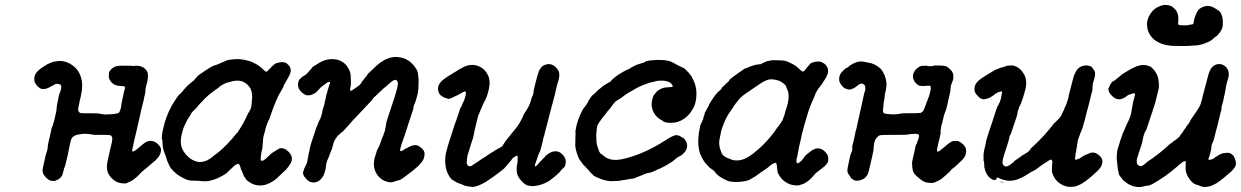

<svg xmlns="http://www.w3.org/2000/svg" viewBox="-20 -719 5060 783"><path d="M216 -470Q234 -472 253 -465Q266 -460 278 -451Q288 -443 296 -433Q309 -415 314 -388Q315 -382 315 -370.5Q315 -359 314 -350Q312 -338 309 -324Q307 -317 305 -307Q303 -297 301 -287Q297 -271 300 -265.5Q303 -260 308 -258Q310 -257 346.5 -257Q383 -257 384 -256Q385 -255 389 -255Q396 -254 407 -252Q411 -252 418 -252.5Q425 -253 430 -253Q435 -253 438.5 -253.5Q442 -254 449.5 -255Q457 -256 459 -257Q465 -258 468 -264Q469 -267 469 -268Q473 -274 474 -285Q474 -288 475 -293.5Q476 -299 476.5 -301.5Q477 -304 479.5 -315.5Q482 -327 483 -332Q484 -337 485 -342Q486 -347 486 -348Q486 -349 487 -350Q491 -358 489 -365Q487 -368 476 -368Q460 -369 454 -371Q446 -373 438 -380Q431 -386 429 -391Q427 -394 426 -397L424 -401V-411V-421L425 -425Q433 -440 449 -447Q458 -452 491 -451Q514 -451 515 -451Q517 -449 524 -450Q530 -450 530.5 -450.5Q531 -451 535 -451Q554 -451 566 -443Q573 -438 578 -431Q583 -424 583 -414Q584 -407 582 -394Q579 -376 576 -369Q573 -358 573 -346Q573 -340 568 -322Q567 -317 567 -315Q567 -313 564.5 -304.5Q562 -296 559.5 -285Q557 -274 556 -271Q555 -268 554.5 -264.5Q554 -261 553 -257Q552 -253 550.5 -245.5Q549 -238 548 -234Q547 -230 545 -222Q543 -214 540.5 -202.5Q538 -191 535.5 -180Q533 -169 531 -161.5Q529 -154 528 -148Q527 -142 525.5 -137.5Q524 -133 524 -131Q524 -129 523 -124Q519 -112 519 -104Q519 -101 522 -101Q528 -101 550 -120Q561 -130 571 -137Q586 -147 601 -144Q608 -143 614 -139Q620 -136 626 -129Q631 -124 634 -119Q637 -111 637 -107Q636 -105 636 -101Q634 -85 617 -68Q612 -62 608 -60Q604 -57 587 -42Q574 -31 563 -22Q559 -18 553 -13Q536 6 522 15Q511 22 505 24Q502 25 498 27L494 29H486Q475 29 465 26Q450 22 437 9Q423 -4 418 -21Q416 -29 416 -40Q416 -54 426 -95Q428 -105 429.5 -111Q431 -117 434 -129Q440 -154 437 -160Q434 -167 427 -168Q425 -169 394 -169Q383 -169 376 -169Q369 -169 364.5 -169Q360 -169 358.5 -169.5Q357 -170 358 -170L353 -171Q350 -171 343 -172Q328 -175 310 -172Q295 -170 290 -168Q275 -163 270 -150Q269 -147 267 -138Q265 -129 263 -121Q261 -110 256 -85Q255 -80 253 -73Q250 -61 247 -48Q245 -40 243 -36Q241 -32 241 -30Q241 -28 239.5 -24.5Q238 -21 238 -19Q236 -8 232 -1Q227 6 219 12Q213 15 206 18Q203 19 197 19Q185 19 177 13Q168 7 161 -3Q152 -14 154 -30Q155 -35 158 -49Q168 -95 169 -95Q170 -95 173 -108Q175 -118 175 -125Q175 -127 179 -146Q181 -152 182.5 -159Q184 -166 184.5 -167.5Q185 -169 186 -175Q191 -200 192 -201Q194 -202 196 -210Q197 -215 197.5 -216.5Q198 -218 198 -218Q199 -218 201 -227Q204 -243 208 -258Q210 -265 210 -268.5Q210 -272 211 -278.5Q212 -285 212 -288Q212 -291 217 -314Q222 -338 223 -339Q225 -341 227 -349Q229 -356 229.5 -358.5Q230 -361 230 -366Q229 -371 228 -372.5Q227 -374 221 -376Q216 -377 212 -377H208L202 -374Q195 -371 192.5 -369Q190 -367 180 -362Q168 -356 157 -356Q151 -356 148 -357Q138 -361 129 -372Q123 -379 121 -386Q120 -390 120 -397Q120 -404 121 -408Q124 -419 136 -431Q145 -440 157 -447Q187 -468 216 -470Z M931 -477Q959 -480 986 -473Q1001 -470 1016 -462Q1035 -453 1051 -438Q1060 -430 1062 -428Q1067 -425 1072 -430Q1073 -431 1076 -435L1080 -439Q1081 -438 1087 -446L1090 -449Q1090 -449 1093.5 -452Q1097 -455 1097.5 -455Q1098 -455 1099 -457Q1102 -460 1109 -462Q1113 -463 1117 -464Q1119 -464 1123 -465Q1134 -467 1144 -463Q1149 -462 1155 -455Q1162 -448 1163 -445Q1163 -444 1164 -441Q1167 -434 1165 -425Q1163 -415 1149 -391Q1146 -386 1143.5 -381.5Q1141 -377 1138.5 -373Q1136 -369 1136.5 -368Q1137 -367 1136 -366Q1135 -365 1134 -362Q1133 -359 1127.5 -350Q1122 -341 1121 -339Q1115 -329 1104 -303Q1096 -285 1084 -250Q1078 -232 1078 -233L1074 -226Q1072 -220 1071 -218Q1065 -203 1063 -195Q1062 -189 1060 -182Q1058 -175 1057 -172Q1054 -163 1053 -151Q1051 -129 1051 -126Q1051 -123 1050 -114Q1048 -106 1047 -102Q1041 -71 1044 -66Q1045 -63 1049 -63Q1056 -63 1076 -83Q1090 -97 1091 -96Q1092 -96 1097 -100Q1099 -102 1100 -102Q1103 -102 1104 -104Q1104 -105 1109.5 -108Q1115 -111 1117 -112Q1122 -117 1138 -113Q1147 -110 1157 -100Q1168 -89 1170 -77Q1172 -63 1164 -51Q1158 -40 1146 -27Q1120 -2 1107 10Q1087 26 1067 33Q1050 39 1034 37Q1022 36 1015 33Q1006 30 996 23Q992 21 987 16Q982 11 982 11Q983 9 977 3Q976 2 976 1.5Q976 1 974.5 -1.5Q973 -4 971 -9.5Q969 -15 967 -20Q961 -30 960 -39Q957 -48 954 -50Q951 -52 945 -49Q936 -45 923 -31Q907 -15 903 -12Q890 -3 867 8Q849 16 831 19Q823 21 806 20Q800 19 795 19Q789 18 776.5 18Q764 18 761 17.5Q758 17 753 16.5Q748 16 740 13Q719 4 701 -9Q684 -23 676 -34Q673 -38 672 -41Q671 -43 669 -47Q667 -51 667 -51.5Q667 -52 665.5 -55Q664 -58 663 -60.5Q662 -63 660 -68.5Q658 -74 657 -79Q655 -87 651 -95Q648 -102 646 -111Q645 -115 645 -115Q644 -116 642 -146Q641 -153 640 -153Q640 -153 640 -155Q640 -157 640 -161Q640 -165 641 -169Q642 -181 645 -192Q655 -242 681 -289Q689 -303 700 -319Q711 -335 713 -335Q715 -335 718 -340Q721 -343 721.5 -343.5Q722 -344 724 -346Q728 -352 743 -368L761 -384Q760 -383 759 -382Q774 -393 774 -395Q774 -396 777 -399Q783 -404 783 -406Q783 -407 791.5 -413.5Q800 -420 812.5 -428Q825 -436 834 -442Q851 -452 854 -452Q857 -452 862 -454.5Q867 -457 870 -457.5Q873 -458 875 -459Q877 -462 890 -466Q896 -468 899 -470Q906 -475 931 -477ZM960 -389Q956 -390 947.5 -390Q939 -390 936 -389Q929 -389 919 -385Q915 -384 910 -383Q904 -382 894 -377Q889 -374 884.5 -371.5Q880 -369 877 -367Q874 -365 874.5 -364.5Q875 -364 873 -363Q866 -357 859 -353Q853 -349 847 -344Q841 -339 834 -334Q820 -322 813 -315Q810 -311 806 -307Q799 -301 785 -284Q777 -274 773 -271Q768 -267 760 -257Q758 -253 755 -247.5Q752 -242 750 -240Q746 -235 734 -210Q728 -198 726.5 -191.5Q725 -185 723 -179Q720 -169 718 -155Q716 -132 721 -118Q723 -112 729 -101Q740 -85 755 -73Q774 -60 793 -58Q803 -58 817 -62Q828 -66 829 -68Q830 -68 833 -69.5Q836 -71 837.5 -72.5Q839 -74 842 -76Q848 -79 848 -81Q847 -81 853 -85Q877 -101 906 -131Q927 -152 942 -172Q947 -178 947 -177Q947 -176 948 -177Q950 -180 951 -182Q951 -184 954 -187Q974 -217 990 -253Q993 -260 994 -260Q995 -260 997 -265Q999 -270 1000 -270Q1001 -271 1003 -277.5Q1005 -284 1005 -287Q1005 -289 1006 -294L1007 -303L1006 -304Q1007 -305 1008 -314Q1010 -339 1002 -357Q996 -368 984.5 -377.5Q973 -387 960 -389Z M1583 -486Q1597 -488 1612 -485Q1625 -483 1635 -478Q1659 -466 1674 -443Q1684 -429 1684 -421Q1685 -419 1685 -414Q1688 -397 1687 -381Q1686 -356 1686 -353Q1685 -351 1684.5 -345Q1684 -339 1683 -335Q1680 -326 1677 -313Q1675 -306 1673 -301Q1666 -287 1666 -279Q1665 -275 1665 -273Q1663 -266 1646 -216Q1645 -212 1639.5 -195Q1634 -178 1630 -166.5Q1626 -155 1623 -146.5Q1620 -138 1616 -126Q1611 -109 1612 -105Q1612 -102 1616 -103Q1620 -103 1631 -111Q1637 -115 1637 -115Q1638 -113 1644 -118Q1646 -119 1647 -119.5Q1648 -120 1653 -122Q1665 -128 1675 -127Q1680 -127 1680.5 -126.5Q1681 -126 1682 -126Q1685 -126 1698 -116Q1714 -104 1711 -85Q1709 -68 1699 -57Q1696 -53 1692 -49Q1688 -45 1686.5 -43Q1685 -41 1680 -37Q1658 -18 1649 -12Q1641 -5 1637 -3Q1627 5 1616 12Q1610 16 1606 16Q1604 16 1599 18Q1594 20 1590 21Q1586 22 1583 23Q1576 26 1562 23Q1553 21 1545 17Q1539 14 1533 9Q1526 4 1520 -4Q1515 -11 1511 -19Q1501 -42 1507 -72Q1509 -77 1511.5 -86.5Q1514 -96 1516.5 -103Q1519 -110 1519.5 -110Q1520 -110 1521.5 -113Q1523 -116 1524 -118Q1524 -119 1524 -119Q1525 -119 1531 -135Q1535 -147 1536.5 -150.5Q1538 -154 1539 -158Q1540 -162 1541 -162Q1544 -165 1544 -170Q1544 -171 1544 -171Q1544 -171 1545 -173.5Q1546 -176 1546 -176Q1549 -180 1551 -193Q1551 -194 1551.5 -196.5Q1552 -199 1552 -199Q1552 -199 1553 -202Q1554 -205 1553.5 -206.5Q1553 -208 1554.5 -212Q1556 -216 1555 -218Q1555 -220 1586 -313Q1606 -373 1602 -384Q1597 -398 1584 -391Q1578 -388 1565 -376Q1550 -362 1546 -360Q1543 -358 1531 -346Q1514 -330 1510 -326Q1507 -324 1505 -322Q1500 -316 1498 -312Q1496 -309 1470 -282Q1445 -256 1417 -226Q1410 -218 1407 -214.5Q1404 -211 1400.5 -207Q1397 -203 1393 -199Q1389 -195 1384.5 -189.5Q1380 -184 1376.5 -181.5Q1373 -179 1370.5 -177Q1368 -175 1365 -172Q1355 -165 1345 -147Q1339 -136 1338 -127Q1335 -113 1330 -103Q1328 -99 1325.5 -91.5Q1323 -84 1321 -79Q1312 -60 1311 -53Q1308 -36 1308 -32Q1307 -24 1302 -10Q1297 3 1288 12Q1276 24 1263 25Q1243 27 1229 11Q1222 3 1219 -2Q1214 -15 1216 -16L1218 -23Q1219 -27 1219.5 -27.5Q1220 -28 1221 -31.5Q1222 -35 1222 -35Q1222 -35 1223 -36Q1224 -38 1230 -51Q1233 -57 1234 -66Q1236 -75 1236 -77Q1236 -77 1236.5 -79Q1237 -81 1237 -82Q1237 -83 1237.5 -84.5Q1238 -86 1238.5 -89Q1239 -92 1239.5 -95.5Q1240 -99 1241.5 -103Q1243 -107 1243 -111Q1243 -115 1247 -128Q1249 -134 1252 -145L1253 -147L1270 -199L1271 -200Q1272 -202 1274 -208Q1276 -214 1276.5 -214Q1277 -214 1279 -221Q1280 -223 1280.5 -223.5Q1281 -224 1281.5 -226Q1282 -228 1283.5 -230Q1285 -232 1285 -233Q1286 -233 1286 -234Q1286 -235 1287 -237Q1289 -243 1290 -246Q1292 -250 1294 -260Q1294 -264 1295 -267.5Q1296 -271 1296 -272Q1297 -275 1301 -287Q1303 -293 1303 -294.5Q1303 -296 1304 -300.5Q1305 -305 1305 -305.5Q1305 -306 1307 -312.5Q1309 -319 1309 -323Q1309 -327 1314 -342Q1321 -366 1322 -370Q1322 -372 1323 -373Q1326 -376 1326 -380Q1326 -385 1322 -385Q1319 -385 1316.5 -383.5Q1314 -382 1310 -379Q1298 -370 1295 -368Q1287 -363 1274 -347Q1270 -342 1259 -336Q1244 -328 1229 -331Q1219 -334 1207 -346Q1197 -356 1195.5 -370Q1194 -384 1202 -396Q1203 -397 1203.5 -397.5Q1204 -398 1205 -398Q1205 -398 1208.5 -402Q1212 -406 1213 -406Q1214 -406 1216.5 -408Q1219 -410 1219.5 -410Q1220 -410 1222 -411.5Q1224 -413 1224 -413Q1226 -413 1232 -419Q1236 -424 1240 -428Q1243 -431 1243 -431.5Q1243 -432 1246 -435Q1251 -439 1251 -441Q1251 -445 1282 -463Q1309 -479 1337 -478Q1352 -477 1361 -474Q1383 -465 1392 -453Q1399 -444 1403 -436Q1404 -434 1407 -427Q1411 -415 1411 -391Q1411 -375 1411 -373Q1407 -357 1408 -350Q1409 -348 1412 -349Q1414 -350 1414 -350Q1415 -349 1419 -353Q1421 -354 1421 -354Q1422 -354 1428 -359L1429 -360L1430 -361Q1432 -362 1433 -362Q1439 -366 1446 -372Q1455 -381 1455 -384Q1455 -385 1456.5 -386.5Q1458 -388 1460 -391Q1462 -394 1464 -396Q1466 -398 1466 -398.5Q1466 -399 1467 -400Q1471 -404 1471 -405Q1471 -406 1474 -408Q1480 -414 1478 -415Q1477 -415 1480.5 -418Q1484 -421 1496 -432.5Q1508 -444 1513 -449Q1533 -466 1536 -467Q1537 -467 1539 -468Q1544 -474 1563 -481Q1575 -485 1583 -486Z M2208 -456Q2216 -459 2225 -457Q2233 -455 2239 -451Q2246 -446 2252 -439Q2259 -430 2260 -423Q2263 -410 2257 -389Q2255 -384 2254 -380Q2252 -372 2247 -353Q2246 -348 2243 -334Q2232 -294 2231 -289Q2230 -287 2229.5 -284Q2229 -281 2228 -277.5Q2227 -274 2225.5 -268.5Q2224 -263 2221.5 -254Q2219 -245 2217 -235Q2213 -221 2206 -193Q2204 -187 2203 -182Q2200 -166 2196 -156Q2195 -152 2192 -137Q2185 -109 2182 -101Q2179 -97 2177 -91Q2175 -85 2172 -77Q2163 -52 2162 -48Q2160 -41 2163 -41Q2165 -40 2173 -48Q2175 -50 2176 -52Q2185 -62 2190 -67Q2194 -71 2193.5 -71Q2193 -71 2197 -74Q2203 -79 2203 -81Q2203 -83 2218 -93Q2233 -103 2248 -102Q2257 -102 2267 -95Q2276 -88 2282 -79Q2285 -74 2287 -64Q2288 -60 2287 -56Q2286 -40 2278 -34Q2268 -26 2266 -22Q2264 -18 2252 -7Q2224 16 2218 20Q2215 21 2215 21Q2215 21 2210 24Q2193 33 2175 37Q2170 38 2164.5 39Q2159 40 2152 40Q2142 40 2131 37Q2120 33 2112 24Q2097 11 2090 -7Q2087 -15 2087 -28Q2087 -45 2089 -48Q2090 -50 2091 -63Q2091 -68 2091 -73Q2092 -84 2088 -84Q2086 -84 2079.5 -80Q2073 -76 2070 -73Q2068 -71 2065 -66Q2055 -53 2043 -40Q2038 -35 2038.5 -35Q2039 -35 2037.5 -33.5Q2036 -32 2033.5 -30Q2031 -28 2029 -26Q2014 -14 2008 -10Q2004 -7 1996 -1Q1966 21 1946 31Q1926 41 1911 43Q1907 44 1904 43Q1901 42 1897 42Q1885 41 1875 38Q1868 35 1865.5 34Q1863 33 1859 31Q1843 27 1830 17Q1826 15 1825 15Q1823 14 1815 4Q1798 -20 1796 -53Q1794 -73 1799 -96Q1804 -119 1821 -170Q1828 -192 1833 -207Q1838 -222 1842 -232Q1847 -247 1850 -256Q1853 -265 1855 -271Q1857 -277 1857.5 -279Q1858 -281 1858 -281Q1858 -280 1859 -280Q1860 -280 1863 -288Q1864 -291 1864.5 -292Q1865 -293 1866 -296Q1867 -299 1868.5 -301.5Q1870 -304 1870 -304.5Q1870 -305 1870.5 -305Q1871 -305 1871 -305.5Q1871 -306 1873 -311Q1875 -315 1879 -330Q1879 -334 1879 -334.5Q1879 -335 1880 -338Q1881 -344 1878.5 -345.5Q1876 -347 1869.5 -344Q1863 -341 1853 -335Q1851 -333 1847 -331.5Q1843 -330 1835 -326Q1820 -318 1814 -316.5Q1808 -315 1798 -319Q1788 -322 1782 -327Q1779 -330 1778 -330Q1775 -331 1771.5 -337.5Q1768 -344 1767 -349Q1763 -369 1778 -385Q1786 -395 1817 -414Q1862 -442 1873 -447Q1910 -463 1942 -444Q1958 -435 1968 -416Q1973 -408 1975 -398Q1980 -375 1970 -341Q1967 -331 1965 -325Q1962 -317 1960 -313Q1959 -312 1958 -309.5Q1957 -307 1950 -294Q1943 -279 1939 -268Q1937 -262 1935 -258Q1930 -249 1928 -239Q1923 -217 1919 -202Q1917 -196 1916 -190Q1915 -184 1913.5 -176.5Q1912 -169 1911 -165Q1911 -160 1902 -135Q1896 -115 1894.5 -110.5Q1893 -106 1890 -96Q1884 -78 1884 -63L1883 -53L1885 -50Q1886 -46 1887 -45Q1890 -41 1895 -41Q1903 -41 1908 -46Q1909 -47 1914 -50Q1927 -58 1945 -71Q1954 -77 1955 -77Q1958 -78 1964 -83Q1967 -86 1968 -86Q1969 -86 1971.5 -88Q1974 -90 1974.5 -90Q1975 -90 1977 -91.5Q1979 -93 1980 -94Q1985 -97 1991 -100Q1993 -102 1996.5 -104Q2000 -106 2001 -107Q2002 -108 2003 -108Q2004 -108 2005.5 -109.5Q2007 -111 2007.5 -110.5Q2008 -110 2009.5 -111.5Q2011 -113 2012 -113Q2013 -113 2013.5 -114Q2014 -115 2015 -115Q2017 -114 2020 -118Q2022 -119 2022 -119Q2024 -119 2027 -121.5Q2030 -124 2030 -126Q2030 -126 2031.5 -128Q2033 -130 2033 -130Q2033 -130 2034.5 -132Q2036 -134 2036 -134.5Q2036 -135 2038 -138Q2041 -142 2042 -144Q2042 -145 2042.5 -145Q2043 -145 2046 -149Q2049 -153 2051 -155.5Q2053 -158 2054 -159Q2056 -162 2062 -169Q2064 -171 2070 -179Q2080 -192 2088 -201Q2095 -210 2102 -223Q2105 -229 2106.5 -231.5Q2108 -234 2108 -235Q2108 -236 2110.5 -239.5Q2113 -243 2113 -245Q2113 -247 2117 -254Q2132 -277 2138 -289Q2142 -297 2148 -319L2150 -325Q2151 -325 2152.5 -329Q2154 -333 2155 -337.5Q2156 -342 2156 -345Q2156 -350 2161 -369Q2163 -377 2166 -389Q2175 -423 2178 -430Q2182 -438 2184 -439Q2185 -440 2185 -440Q2184 -443 2195 -451Q2201 -455 2208 -456Z M2652 -474Q2657 -475 2669 -474.5Q2681 -474 2686 -474Q2698 -473 2709 -470L2721 -466Q2721 -465 2726 -462.5Q2731 -460 2731.5 -460Q2732 -460 2735.5 -458Q2739 -456 2739.5 -455.5Q2740 -455 2744 -453Q2748 -451 2750 -450Q2752 -449 2754 -448Q2756 -447 2760.5 -445Q2765 -443 2766 -442.5Q2767 -442 2769 -441Q2777 -436 2784 -427Q2787 -424 2789 -422Q2795 -415 2799 -409Q2800 -407 2803 -402Q2822 -367 2820 -331Q2819 -306 2812 -288Q2804 -270 2792 -255Q2772 -231 2744 -222Q2732 -218 2718 -218Q2704 -218 2695 -220Q2684 -223 2684 -225Q2684 -226 2676 -230Q2644 -248 2638 -285Q2637 -289 2637.5 -297.5Q2638 -306 2639 -309Q2643 -328 2648 -333Q2649 -334 2652 -338Q2658 -346 2665 -351Q2671 -355 2683 -360Q2686 -361 2692 -362Q2698 -363 2709.5 -363.5Q2721 -364 2722 -365Q2725 -366 2722 -372Q2718 -379 2710 -384Q2695 -391 2673 -390Q2660 -390 2655 -388Q2652 -387 2644 -385Q2631 -383 2619 -378Q2589 -368 2566 -354Q2557 -349 2554 -347Q2539 -340 2512 -319Q2506 -314 2504 -314Q2503 -314 2491 -306Q2489 -304 2486 -300.5Q2483 -297 2480.5 -294Q2478 -291 2475.5 -287Q2473 -283 2469 -278Q2459 -268 2448 -252Q2445 -248 2443 -246Q2441 -244 2437.5 -239.5Q2434 -235 2432 -232Q2420 -216 2416 -207Q2414 -201 2413 -185Q2411 -169 2411.5 -166.5Q2412 -164 2412 -154Q2412 -132 2418 -117Q2420 -113 2421 -109Q2423 -99 2431 -91Q2434 -88 2434 -90Q2434 -90 2437 -88Q2452 -73 2470 -69Q2492 -63 2531 -73Q2566 -82 2601 -97Q2646 -116 2694 -147Q2724 -167 2738 -168L2749 -166L2753 -164Q2758 -161 2761 -159Q2766 -156 2767 -156Q2767 -156 2769.5 -153.5Q2772 -151 2774 -148.5Q2776 -146 2777 -144Q2784 -132 2782 -119Q2780 -110 2775 -102Q2773 -99 2766.5 -92.5Q2760 -86 2754 -83Q2743 -78 2740 -75Q2738 -73 2734.5 -70.5Q2731 -68 2729 -66Q2727 -64 2723 -61Q2698 -44 2670 -31Q2662 -28 2662 -28Q2658 -25 2638 -17Q2634 -16 2632 -15Q2619 -14 2604 -7Q2598 -4 2589 -1Q2580 2 2574 5Q2564 10 2555 10Q2548 11 2543 12Q2529 15 2517 16Q2511 17 2508 18Q2505 19 2492.5 19Q2480 19 2476 20Q2472 21 2456 18Q2437 15 2414 4Q2398 -3 2399 -5Q2399 -6 2395 -9Q2391 -12 2391 -12.5Q2391 -13 2388.5 -15.5Q2386 -18 2382.5 -22Q2379 -26 2371 -35Q2356 -49 2350 -59Q2347 -64 2345 -66Q2342 -69 2338 -79Q2326 -111 2326 -127Q2326 -152 2327 -173V-182Q2326 -181 2327 -186Q2333 -229 2357 -273L2363 -281L2369 -289L2371 -292Q2381 -307 2381 -310Q2381 -311 2393 -327Q2398 -333 2401 -334.5Q2404 -336 2411.5 -344Q2419 -352 2419.5 -352Q2420 -352 2424.5 -356Q2429 -360 2429.5 -360Q2430 -360 2432.5 -362.5Q2435 -365 2435.5 -365Q2436 -365 2438 -367Q2447 -374 2448 -374Q2448 -374 2452.5 -376.5Q2457 -379 2458.5 -380Q2460 -381 2462 -382.5Q2464 -384 2465 -384Q2470 -384 2470 -388Q2470 -388 2472 -389.5Q2474 -391 2475.5 -393Q2477 -395 2479.5 -397Q2482 -399 2483.5 -400.5Q2485 -402 2487 -403.5Q2489 -405 2489 -405Q2489 -405 2491 -406.5Q2493 -408 2493.5 -408.5Q2494 -409 2498 -411.5Q2502 -414 2502 -414.5Q2502 -415 2521 -426Q2535 -434 2536 -433V-434H2537Q2537 -434 2541 -436Q2544 -437 2548 -439Q2551 -441 2551.5 -442Q2552 -443 2558 -445.5Q2564 -448 2565 -449Q2571 -454 2602 -463Q2611 -466 2611 -467Q2614 -472 2652 -474Z M3158 -473Q3165 -473 3167 -472.5Q3169 -472 3174 -472Q3179 -472 3185 -470Q3195 -467 3206 -461Q3225 -452 3236 -441Q3250 -427 3254.5 -427Q3259 -427 3269 -441Q3272 -445 3276.5 -450Q3281 -455 3284.5 -459Q3288 -463 3289 -462.5Q3290 -462 3294 -464Q3298 -466 3299 -466Q3300 -466 3304.5 -467Q3309 -468 3317 -468Q3325 -468 3328 -467Q3333 -465 3341 -460Q3358 -447 3357 -427Q3357 -419 3352 -410Q3349 -402 3340 -389Q3337 -385 3331 -375Q3322 -363 3321 -362Q3319 -361 3312 -349Q3305 -337 3303 -330Q3302 -326 3289 -297Q3276 -266 3266 -229Q3264 -222 3261 -212Q3258 -202 3256 -193Q3254 -184 3251 -175Q3248 -161 3245 -147Q3243 -138 3241 -130.5Q3239 -123 3238 -118Q3236 -103 3234 -96Q3233 -92 3232 -85Q3231 -78 3229.5 -74.5Q3228 -71 3228 -65Q3227 -53 3233 -53L3240 -56L3242 -58Q3245 -60 3248 -63Q3251 -66 3251 -66.5Q3251 -67 3254 -71Q3259 -76 3259 -77Q3258 -78 3266.5 -86Q3275 -94 3281 -98Q3300 -114 3315 -114Q3333 -114 3348 -97Q3354 -90 3357 -81Q3359 -71 3357 -61Q3355 -54 3351 -50Q3344 -41 3333 -33Q3330 -31 3323 -25.5Q3316 -20 3311 -16Q3304 -11 3299 -4Q3291 6 3277 18Q3272 22 3268.5 24Q3265 26 3262 28Q3259 30 3254.5 31.5Q3250 33 3246 34Q3239 38 3224 37Q3204 36 3186 25Q3168 14 3157 -5Q3151 -15 3151 -18Q3151 -21 3150 -25Q3149 -29 3148 -44Q3147 -55 3142 -55Q3140 -55 3138 -54Q3130 -51 3121 -44Q3113 -36 3102 -29Q3098 -26 3092 -22Q3082 -16 3073 -9Q3063 0 3045 9Q3043 10 3040 12Q3032 18 3010 21Q3003 22 3002.5 22Q3002 22 2991 23Q2964 24 2948 19Q2945 18 2944.5 17Q2944 16 2940 15Q2926 9 2912 -1Q2902 -9 2895 -18Q2890 -25 2884 -28Q2874 -34 2865 -45Q2851 -59 2845 -72Q2843 -76 2842 -77Q2841 -78 2840 -82Q2837 -90 2835 -91Q2835 -91 2833 -99Q2826 -125 2828 -155Q2829 -177 2835 -203Q2838 -216 2841 -218Q2842 -220 2843 -223.5Q2844 -227 2845 -228Q2848 -231 2848 -236Q2848 -239 2850 -244Q2852 -249 2853 -252L2854 -254L2853 -253L2855 -261L2856 -262L2869 -286L2870 -287Q2872 -291 2871 -292Q2871 -292 2875 -298.5Q2879 -305 2885 -314Q2891 -323 2896 -330L2909 -345Q2910 -344 2915 -350Q2918 -353 2918 -353Q2919 -352 2923 -358V-359Q2918 -357 2948 -384Q2955 -391 2954 -391Q2953 -392 2957 -395.5Q2961 -399 2967.5 -404Q2974 -409 2981 -414Q2986 -418 2992 -422Q2998 -426 3003 -429.5Q3008 -433 3012.5 -436Q3017 -439 3019.5 -440.5Q3022 -442 3022 -441Q3023 -440 3028 -443Q3032 -445 3033 -445Q3034 -445 3036.5 -446.5Q3039 -448 3040.5 -448Q3042 -448 3042 -449Q3047 -451 3063 -455Q3070 -456 3077 -457Q3083 -457 3084 -458Q3086 -459 3086.5 -459Q3087 -459 3087 -459.5Q3087 -460 3088 -460.5Q3089 -461 3089 -461.5Q3089 -462 3090 -462Q3091 -462 3091 -462L3093 -463Q3095 -463 3095.5 -464Q3096 -465 3098.5 -465.5Q3101 -466 3102 -467Q3110 -471 3117 -471Q3119 -471 3119 -472Q3120 -472 3128 -473Q3133 -473 3133 -473.5Q3133 -474 3158 -473ZM3134 -395Q3123 -396 3117 -395Q3103 -392 3085 -381Q3082 -379 3079 -377Q3076 -375 3073 -373Q3070 -371 3060 -364Q3042 -352 3038 -349Q3035 -346 3031 -344Q3027 -342 3023 -339Q3019 -336 3011 -330Q3002 -324 2994 -314Q2988 -307 2981 -298Q2979 -295 2976 -291L2970 -283V-281Q2968 -279 2966.5 -276.5Q2965 -274 2960 -267Q2943 -244 2933 -218Q2923 -195 2920 -179Q2918 -172 2916 -159Q2914 -147 2913.5 -146.5Q2913 -146 2913 -139Q2913 -121 2918 -108Q2920 -103 2921 -100Q2924 -88 2934 -82Q2936 -80 2938.5 -78.5Q2941 -77 2941.5 -77Q2942 -77 2943 -76.5Q2944 -76 2947.5 -74Q2951 -72 2951.5 -72.5Q2952 -73 2953 -73Q2957 -70 2966 -67Q2981 -63 2999 -66Q3030 -72 3071 -109Q3089 -124 3106 -143Q3131 -170 3148 -196Q3150 -200 3150 -200Q3153 -200 3157 -208Q3159 -211 3161 -213Q3163 -215 3164 -217.5Q3165 -220 3166 -220.5Q3167 -221 3170 -226.5Q3173 -232 3173 -233.5Q3173 -235 3174 -237Q3175 -239 3176 -242Q3177 -245 3179 -250Q3181 -255 3181 -258Q3181 -261 3183 -266Q3197 -303 3196 -328Q3196 -344 3190 -355Q3188 -360 3188 -360Q3188 -360 3187 -361.5Q3186 -363 3187 -364Q3188 -365 3184 -370Q3178 -378 3166 -385Q3162 -387 3160 -388.5Q3158 -390 3156 -390Q3145 -394 3134 -395Z M3484 -468Q3489 -469 3489.5 -468.5Q3490 -468 3496 -468Q3502 -468 3502 -467.5Q3502 -467 3506 -466.5Q3510 -466 3514 -465Q3518 -464 3523 -463Q3537 -461 3546 -456Q3549 -455 3554 -451.5Q3559 -448 3561 -447Q3564 -445 3571 -439Q3591 -416 3595 -382Q3596 -369 3594 -361Q3593 -357 3592.5 -352Q3592 -347 3590 -341Q3588 -332 3587 -317Q3586 -311 3584.5 -305Q3583 -299 3583 -292.5Q3583 -286 3582 -280Q3580 -272 3581 -265Q3582 -260 3585 -257Q3590 -255 3600 -254Q3609 -254 3615 -253Q3626 -252 3635 -253Q3638 -254 3645 -254L3653 -256L3665 -257Q3731 -257 3736 -259Q3741 -262 3745 -267Q3748 -271 3751 -280Q3752 -285 3753 -286Q3756 -289 3756 -295Q3756 -296 3757 -296Q3758 -296 3759 -302Q3759 -304 3760 -304.5Q3761 -305 3761 -306.5Q3761 -308 3762 -309Q3763 -310 3763 -311.5Q3763 -313 3763.5 -313.5Q3764 -314 3765 -318Q3767 -324 3769 -327Q3769 -328 3769 -328.5Q3769 -329 3769 -330Q3772 -334 3774 -347Q3776 -353 3776 -359Q3776 -367 3773 -369Q3769 -370 3756 -369Q3743 -367 3734 -369Q3731 -369 3730 -369Q3726 -370 3717 -378Q3711 -384 3709 -387Q3694 -414 3717 -438Q3727 -447 3737 -450Q3740 -450 3746 -450.5Q3752 -451 3756.5 -451Q3761 -451 3761 -451Q3761 -449 3774 -449Q3785 -449 3786 -451Q3787 -451 3797 -452Q3825 -452 3833 -450Q3843 -448 3853 -438Q3862 -431 3867 -418Q3868 -414 3868 -407Q3868 -394 3864 -386Q3856 -370 3856 -349Q3855 -343 3854 -339.5Q3853 -336 3851 -326Q3849 -317 3847 -309Q3845 -301 3844 -294Q3838 -268 3835 -263Q3829 -250 3822 -216Q3820 -211 3819 -207Q3818 -201 3816 -186V-185V-178Q3816 -178 3816 -176.5Q3816 -175 3815.5 -172Q3815 -169 3814 -167Q3814 -164 3812 -156.5Q3810 -149 3807.5 -138.5Q3805 -128 3804 -122.5Q3803 -117 3802 -113Q3800 -104 3802.5 -101.5Q3805 -99 3812 -104Q3816 -107 3832 -120Q3854 -140 3867 -144Q3871 -144 3877 -144Q3883 -144 3886 -144Q3898 -140 3909 -129Q3914 -123 3917 -118Q3920 -111 3920 -102Q3920 -89 3913 -78Q3905 -66 3880 -44Q3871 -35 3867 -33Q3861 -30 3859 -26Q3858 -24 3851.5 -17.5Q3845 -11 3836 -3.5Q3827 4 3820 10Q3810 17 3800 21Q3789 27 3784 27Q3783 27 3781 27H3779Q3780 27 3774 27Q3768 27 3763 26Q3754 25 3747 21Q3737 16 3731 10Q3727 6 3724 4Q3718 0 3712 -7Q3704 -16 3702 -27Q3702 -31 3701 -34Q3700 -37 3700 -43Q3700 -51 3699 -52Q3699 -52 3700 -58.5Q3701 -65 3701.5 -68Q3702 -71 3704 -78.5Q3706 -86 3707 -91Q3708 -96 3710 -104Q3711 -112 3712.5 -118Q3714 -124 3715 -127Q3716 -130 3716 -130Q3718 -130 3720 -137Q3721 -141 3721 -141L3723 -147Q3723 -148 3724 -148.5Q3725 -149 3725 -151.5Q3725 -154 3725.5 -154Q3726 -154 3726.5 -155.5Q3727 -157 3727 -159Q3729 -165 3727 -169Q3726 -172 3718 -173Q3713 -174 3705.5 -173Q3698 -172 3692 -172Q3683 -171 3682 -170Q3681 -169 3627 -169Q3576 -169 3572 -168Q3565 -167 3561 -163Q3554 -156 3550 -150Q3546 -142 3545 -133Q3543 -122 3543 -116Q3543 -109 3538 -86Q3533 -65 3532 -60Q3530 -50 3524 -26Q3521 -12 3518 -7Q3514 0 3508 6Q3503 11 3500 11Q3499 11 3496 13Q3485 18 3472 18Q3467 18 3458 13Q3449 7 3449 4Q3449 3 3445 -2.5Q3441 -8 3440 -9Q3438 -10 3436 -20Q3435 -26 3437 -35Q3437 -37 3443 -65Q3445 -73 3446 -78Q3447 -83 3448 -86.5Q3449 -90 3449.5 -91Q3450 -92 3450 -92L3453 -99Q3454 -102 3454 -102Q3455 -103 3456 -113Q3456 -116 3456 -117Q3454 -118 3457 -128Q3462 -145 3469 -182Q3470 -187 3472 -192Q3473 -199 3479 -224Q3481 -233 3481.5 -236Q3482 -239 3483 -242Q3486 -255 3494 -291Q3496 -300 3500 -319Q3503 -330 3504 -337Q3507 -349 3508 -349Q3509 -349 3509 -356Q3509 -368 3507 -370Q3503 -378 3493 -378Q3487 -378 3477 -370Q3471 -364 3459 -358Q3449 -353 3441.5 -354Q3434 -355 3429 -357Q3417 -363 3410 -374Q3402 -384 3402 -396Q3402 -402 3403 -406Q3405 -414 3410 -422Q3415 -427 3422 -434Q3429 -441 3430 -441Q3432 -441 3433 -442Q3439 -445 3443 -449Q3444 -450 3443 -450L3460 -460Q3472 -466 3484 -468Z M4063 27 4062 26Q4064 26 4067 27L4068 28Q4066 28 4063 27ZM4056 21 4054 20 4075 25Q4069 26 4056 21ZM4069 20H4070Q4069 21 4069 20ZM4066 20H4067Q4067 20 4066 20ZM4064 19H4065Q4064 20 4064 19ZM4110 -452Q4110 -453 4120 -449Q4138 -443 4151 -424Q4158 -415 4162 -403Q4165 -393 4165 -379Q4165 -367 4161 -352Q4153 -320 4143 -296Q4141 -292 4141 -291Q4141 -290 4140 -290Q4139 -290 4135 -278Q4129 -261 4129 -256Q4128 -249 4125 -240Q4116 -214 4105 -181Q4101 -168 4100 -168Q4099 -168 4097 -162.5Q4095 -157 4096 -156Q4096 -154 4091 -138Q4079 -102 4076 -91Q4075 -86 4073.5 -82Q4072 -78 4072 -77Q4072 -77 4072 -77Q4071 -77 4070 -70Q4069 -67 4069 -63Q4067 -56 4070 -49Q4073 -43 4077 -41Q4079 -40 4083 -40Q4091 -41 4092 -43Q4092 -43 4096 -45Q4102 -48 4102 -49Q4102 -50 4107 -53Q4116 -59 4116 -60Q4116 -60 4115 -60V-61Q4129 -71 4142 -80Q4152 -87 4152 -88H4153L4152 -87Q4154 -87 4162 -93Q4166 -96 4167 -96Q4167 -95 4171.5 -99Q4176 -103 4176 -103Q4176 -104 4179 -106Q4184 -111 4183 -112Q4182 -113 4183 -113.5Q4184 -114 4191 -120Q4238 -163 4278 -215Q4282 -220 4282 -220Q4283 -220 4284 -220.5Q4285 -221 4286.5 -222.5Q4288 -224 4289 -226Q4290 -227 4290.5 -227.5Q4291 -228 4293.5 -230.5Q4296 -233 4296.5 -233Q4297 -233 4297 -233.5Q4297 -234 4299 -236Q4305 -243 4307 -246Q4312 -256 4312 -258Q4312 -258 4313 -259Q4316 -264 4316 -266Q4316 -267 4319 -271L4322 -280Q4322 -280 4325 -285Q4330 -296 4336 -317Q4338 -326 4340 -336Q4345 -353 4352 -382Q4354 -390 4356 -397.5Q4358 -405 4359.5 -409.5Q4361 -414 4361 -414L4364 -419Q4365 -420 4365 -422Q4366 -425 4366.5 -425Q4367 -425 4368.5 -428.5Q4370 -432 4370 -432Q4370 -432 4370.5 -432.5Q4371 -433 4372 -434L4374 -436Q4374 -436 4374.5 -436.5Q4375 -437 4375 -438L4376 -439Q4377 -439 4377.5 -440Q4378 -441 4382 -444Q4390 -449 4396 -450Q4398 -450 4400 -451Q4407 -453 4413 -452Q4417 -452 4417.5 -451.5Q4418 -451 4419.5 -451Q4421 -451 4425 -449.5Q4429 -448 4429 -448Q4429 -448 4432 -445.5Q4435 -443 4438 -438Q4446 -428 4446 -419Q4446 -414 4445.5 -411Q4445 -408 4444 -403.5Q4443 -399 4441 -392Q4438 -383 4436 -373Q4435 -356 4435 -353Q4435 -349 4432 -340Q4430 -334 4429.5 -331Q4429 -328 4428 -324.5Q4427 -321 4425 -312Q4423 -303 4420.5 -294Q4418 -285 4417 -280.5Q4416 -276 4414.5 -271.5Q4413 -267 4410 -254.5Q4407 -242 4406.5 -240.5Q4406 -239 4400 -216Q4393 -190 4391 -188Q4390 -187 4386 -176Q4382 -164 4378 -154Q4375 -148 4374 -137Q4373 -129 4372 -122.5Q4371 -116 4370 -112Q4369 -104 4368 -99Q4366 -94 4366 -88.5Q4366 -83 4365 -79Q4363 -71 4364.5 -69Q4366 -67 4371 -68Q4374 -69 4376 -70.5Q4378 -72 4379 -72Q4380 -70 4386 -75Q4388 -77 4388.5 -77Q4389 -77 4391.5 -78.5Q4394 -80 4395 -81Q4401 -84 4402 -85Q4403 -85 4405 -86Q4407 -87 4408 -88L4410 -89Q4410 -88 4418 -92Q4427 -97 4435 -97Q4451 -97 4464 -84Q4473 -76 4475 -67Q4477 -55 4472 -44Q4471 -39 4463 -30Q4457 -22 4447 -14Q4440 -8 4434 -2Q4404 24 4386 33Q4375 38 4367 41Q4357 43 4343 43Q4330 43 4314 36Q4303 31 4291 20Q4282 11 4276 -2Q4273 -8 4271 -14Q4269 -21 4270 -33Q4270 -41 4270.5 -45.5Q4271 -50 4271.5 -55Q4272 -60 4271 -62.5Q4270 -65 4269 -66.5Q4268 -68 4266 -68Q4261 -68 4246 -57Q4240 -53 4236.5 -51Q4233 -49 4225 -43Q4204 -26 4190 -20Q4185 -18 4178 -13Q4152 4 4140 8Q4136 10 4131 12Q4124 15 4117 16Q4112 17 4109 17Q4103 19 4093 18Q4075 17 4053 7Q4047 4 4045 5Q4045 6 4044 9V11L4041 14Q4041 15 4040 14L4037 15H4036Q4035 15 4035 15.5Q4035 16 4034 16Q4031 13 4027 13Q4027 13 4023 11Q4009 2 4001 -15Q3997 -23 3995 -35Q3994 -36 3994 -37.5Q3994 -39 3994 -46Q3994 -53 3993 -57.5Q3992 -62 3991 -65Q3991 -68 3991 -77.5Q3991 -87 3991 -90Q3992 -99 3993 -104Q3994 -108 3994 -109Q3994 -110 3996 -116.5Q3998 -123 3998.5 -127Q3999 -131 4000 -135Q4001 -139 4001 -141Q4001 -144 4009 -169Q4016 -189 4017 -193Q4019 -198 4025 -217Q4030 -233 4039 -260Q4047 -285 4048 -285L4052 -292Q4053 -294 4053 -294Q4053 -294 4054 -296.5Q4055 -299 4058 -304Q4060 -309 4062 -318Q4062 -319 4063 -322.5Q4064 -326 4064 -328.5Q4064 -331 4065 -334Q4066 -337 4066.5 -340.5Q4067 -344 4066 -345Q4064 -347 4058 -345Q4049 -343 4042 -338Q4038 -335 4033.5 -332Q4029 -329 4027 -327Q4019 -321 4007 -317Q4000 -315 3998 -315Q3990 -312 3979 -318Q3970 -323 3960 -336Q3949 -352 3957 -372Q3963 -386 3982 -399Q3987 -403 4002 -412Q4017 -421 4030 -429Q4043 -437 4043 -436Q4043 -435 4049 -438Q4053 -440 4054 -440Q4055 -440 4057.5 -441.5Q4060 -443 4061 -443Q4062 -443 4063 -443.5Q4064 -444 4066 -444Q4075 -446 4078 -448Q4078 -448 4080.5 -448.5Q4083 -449 4084 -450Q4089 -452 4102 -452Q4109 -452 4110 -452Z M4944 -457Q4959 -460 4972 -452Q4978 -448 4984 -441Q4990 -431 4991 -422Q4992 -411 4989 -400Q4987 -394 4985 -388Q4984 -382 4982 -377Q4981 -371 4980 -366Q4977 -348 4974 -333Q4971 -325 4971 -319Q4970 -312 4965 -295Q4960 -281 4962 -277Q4962 -275 4954 -245Q4951 -233 4948.5 -221.5Q4946 -210 4944 -203Q4940 -189 4938 -182Q4938 -179 4935.5 -171Q4933 -163 4932 -157Q4929 -145 4926 -139Q4920 -128 4920 -115Q4919 -109 4918 -104Q4913 -83 4912 -81Q4911 -80 4910 -77Q4907 -71 4909 -68Q4909 -67 4911.5 -67Q4914 -67 4917 -68Q4920 -69 4922 -69Q4926 -70 4933 -75Q4937 -79 4938 -79Q4939 -79 4943 -82Q4947 -85 4947.5 -85Q4948 -85 4950 -86.5Q4952 -88 4952.5 -88Q4953 -88 4955 -89.5Q4957 -91 4957.5 -91Q4958 -91 4960 -91Q4965 -94 4967 -94Q4967 -94 4975 -95Q4984 -96 4989 -96Q4999 -95 5008 -86Q5014 -80 5017 -69Q5021 -58 5020 -51Q5020 -47 5020 -47Q5020 -47 5019 -44Q5018 -40 5013 -33Q5006 -23 4997 -16Q4991 -11 4984 -5Q4981 -2 4976.5 1.5Q4972 5 4965 11Q4939 32 4919 39Q4896 46 4881 42Q4877 41 4877 40.5Q4877 40 4867.5 36.5Q4858 33 4856 33Q4851 32 4842 24Q4833 16 4828 7Q4820 -5 4816 -21Q4815 -26 4815 -36.5Q4815 -47 4815.5 -53.5Q4816 -60 4815 -61Q4814 -62 4812 -62Q4810 -62 4808 -61Q4803 -59 4794 -51Q4791 -48 4783 -42Q4755 -17 4730 0Q4698 22 4679 32Q4668 37 4663 38Q4653 38 4640 42Q4635 44 4627 44Q4607 44 4588 35Q4579 31 4568 22Q4559 16 4551 4Q4541 -9 4543 -11Q4543 -11 4542 -15Q4538 -27 4537 -45Q4537 -52 4536 -55Q4533 -73 4535 -91Q4536 -95 4535.5 -96Q4535 -97 4536 -104Q4541 -122 4549 -147Q4559 -177 4560 -178Q4562 -180 4564 -187Q4565 -189 4566 -190.5Q4567 -192 4568.5 -197Q4570 -202 4570.5 -202Q4571 -202 4572.5 -205.5Q4574 -209 4574 -209.5Q4574 -210 4575 -212Q4576 -215 4581 -224Q4591 -245 4594 -262Q4595 -268 4595.5 -271.5Q4596 -275 4596 -276.5Q4596 -278 4597 -280Q4598 -282 4597.5 -282.5Q4597 -283 4598 -285.5Q4599 -288 4599 -291Q4599 -294 4600 -297Q4601 -300 4601 -303Q4601 -306 4605 -317Q4610 -335 4608 -337Q4605 -340 4600 -338Q4590 -334 4588 -334Q4581 -333 4568 -322Q4564 -319 4555 -316Q4550 -314 4544 -314Q4528 -314 4515 -328Q4507 -335 4504 -342Q4497 -358 4502 -361Q4503 -361 4503 -363Q4506 -372 4507 -373Q4508 -374 4510 -377Q4511 -380 4515 -384Q4519 -388 4520 -388Q4521 -388 4523 -389.5Q4525 -391 4527 -392Q4529 -393 4538 -401Q4540 -402 4542.5 -404Q4545 -406 4544.5 -406.5Q4544 -407 4547 -408Q4549 -410 4551 -411.5Q4553 -413 4552 -413Q4552 -413 4552.5 -413.5Q4553 -414 4556 -416Q4559 -418 4564 -421Q4569 -424 4579 -430Q4618 -454 4641 -454Q4649 -454 4655 -453Q4674 -448 4676 -444Q4677 -443 4681 -439Q4690 -431 4697 -417Q4705 -402 4706 -376Q4707 -368 4706 -365Q4705 -352 4701 -340Q4699 -332 4697 -323.5Q4695 -315 4694.5 -313.5Q4694 -312 4693 -308Q4693 -303 4683 -275Q4681 -268 4679 -261.5Q4677 -255 4675 -251Q4674 -246 4665 -220Q4656 -193 4655.5 -191.5Q4655 -190 4653 -187.5Q4651 -185 4649 -180Q4647 -175 4645.5 -171Q4644 -167 4643 -162Q4639 -147 4639 -143Q4639 -139 4633 -122Q4629 -110 4625 -98Q4621 -85 4619 -79Q4618 -78 4616.5 -70.5Q4615 -63 4616 -58Q4616 -50 4621 -46Q4627 -40 4636 -42L4643 -46Q4643 -46 4647 -49Q4653 -53 4653 -54L4660 -60Q4705 -89 4748 -129Q4753 -135 4754 -134Q4756 -133 4761 -139Q4763 -141 4764.5 -141.5Q4766 -142 4768 -144Q4770 -146 4771 -146.5Q4772 -147 4773.5 -148Q4775 -149 4775.5 -149Q4776 -149 4780 -153Q4784 -157 4786 -158Q4792 -162 4792 -166Q4792 -166 4793.5 -167.5Q4795 -169 4795 -169.5Q4795 -170 4796.5 -171.5Q4798 -173 4798 -173.5Q4798 -174 4800 -176Q4802 -178 4802 -178.5Q4802 -179 4804 -181.5Q4806 -184 4806.5 -185.5Q4807 -187 4810 -191Q4817 -199 4817 -200Q4816 -200 4818 -203Q4828 -215 4831 -220Q4832 -222 4832 -223Q4832 -224 4837 -232Q4867 -274 4875 -291Q4879 -301 4887 -335Q4892 -354 4893.5 -360Q4895 -366 4896 -369Q4897 -375 4906 -407Q4913 -435 4924 -446Q4934 -455 4944 -457ZM4723 -698Q4725 -699 4733 -699Q4745 -699 4754 -695Q4761 -693 4761 -691Q4761 -691 4766 -687Q4783 -673 4785 -652Q4786 -645 4785 -633Q4784 -621 4785 -620Q4786 -616 4797 -616Q4814 -615 4822 -616Q4825 -617 4831 -618Q4843 -619 4846 -621Q4847 -622 4848 -629Q4850 -644 4855 -655Q4857 -660 4858 -662Q4859 -664 4859.5 -665Q4860 -666 4860.5 -667.5Q4861 -669 4862 -670Q4864 -673 4864 -674Q4864 -676 4872 -683Q4875 -685 4875 -685Q4875 -685 4877 -686.5Q4879 -688 4881.5 -689Q4884 -690 4886 -691Q4895 -694 4903 -695Q4910 -695 4918 -693Q4925 -691 4932 -687Q4936 -684 4940 -682Q4951 -677 4957 -668Q4966 -655 4967 -631Q4967 -621 4966.5 -617.5Q4966 -614 4966 -612Q4964 -596 4946 -576Q4938 -568 4936 -568Q4935 -568 4934.5 -568Q4934 -568 4929 -562Q4921 -555 4912 -550Q4887 -538 4868 -535Q4862 -534 4860 -534Q4858 -534 4830 -532Q4821 -531 4793 -531.5Q4765 -532 4758 -532Q4735 -535 4725 -538Q4695 -547 4679 -565Q4664 -582 4660 -600Q4654 -625 4663 -647Q4670 -663 4682 -676Q4694 -688 4708 -693Q4716 -697 4723 -698Z"/></svg>

Font: TT2020 Style E
Style: Italic
Weight: 400
Italic angle: -15°
Version: Version 0.2.000